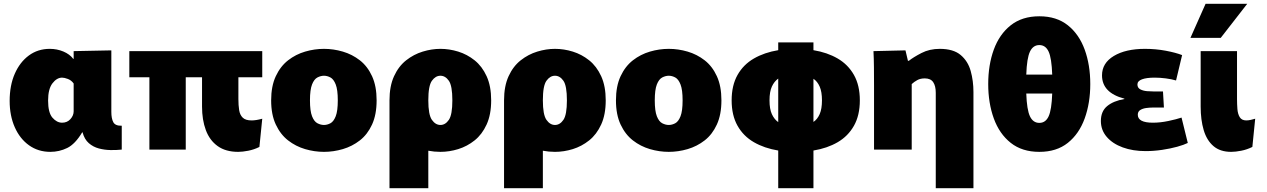

<svg xmlns="http://www.w3.org/2000/svg" viewBox="-20 -790 6689 1014"><path d="M246 12Q182 12 133.5 -22.5Q85 -57 58 -118Q31 -179 31 -257Q31 -339 58 -400.5Q85 -462 132.5 -497Q180 -532 243 -532Q281 -532 314.5 -518Q348 -504 367 -479H369V-520L568 -524V-199Q568 -164 578.5 -144.5Q589 -125 623 -126V0Q596 3 564 2.5Q532 2 502 -6Q472 -14 449 -34Q426 -54 416 -91H414Q377 -29 335 -8.5Q293 12 246 12ZM308 -142Q335 -142 352 -161Q369 -180 369 -202V-349Q357 -366 338.5 -373Q320 -380 308 -380Q280 -380 257 -350Q234 -320 234 -259Q234 -195 257 -168.5Q280 -142 308 -142Z M961 0H769V-382H663V-520H1365V-382H1239V-267Q1239 -234 1243 -208.5Q1247 -183 1262 -168.5Q1277 -154 1309 -154Q1332 -154 1365 -163L1350 -14Q1322 0 1291.5 6Q1261 12 1238 12Q1172 12 1129.5 -18.5Q1087 -49 1067 -103Q1047 -157 1047 -227V-382H961Z M1691 12Q1641 12 1591.5 -2.5Q1542 -17 1501.5 -48.5Q1461 -80 1436.5 -132.5Q1412 -185 1412 -260Q1412 -335 1436.5 -387.5Q1461 -440 1501.5 -471.5Q1542 -503 1591.5 -517.5Q1641 -532 1691 -532Q1741 -532 1790.5 -517.5Q1840 -503 1880.5 -471.5Q1921 -440 1945 -387.5Q1969 -335 1969 -260Q1969 -185 1945 -132.5Q1921 -80 1880.5 -48.5Q1840 -17 1790.5 -2.5Q1741 12 1691 12ZM1691 -130Q1708 -130 1725 -139Q1742 -148 1753 -176Q1764 -204 1764 -260Q1764 -316 1753 -344Q1742 -372 1725 -381Q1708 -390 1691 -390Q1674 -390 1656.5 -381Q1639 -372 1628 -344Q1617 -316 1617 -260Q1617 -204 1628 -176Q1639 -148 1656.5 -139Q1674 -130 1691 -130Z M2037 204V-260Q2037 -335 2061 -387.5Q2085 -440 2125 -471.5Q2165 -503 2212.5 -517.5Q2260 -532 2306 -532Q2353 -532 2400 -517.5Q2447 -503 2486.5 -471.5Q2526 -440 2550 -387.5Q2574 -335 2574 -260Q2574 -185 2550 -132.5Q2526 -80 2486.5 -48.5Q2447 -17 2400 -2.5Q2353 12 2306 12Q2273 12 2242 6V204ZM2306 -130Q2332 -130 2350.5 -157Q2369 -184 2369 -260Q2369 -337 2350.5 -363.5Q2332 -390 2306 -390Q2280 -390 2261 -363.5Q2242 -337 2242 -260Q2242 -184 2261 -157Q2280 -130 2306 -130Z M2642 204V-260Q2642 -335 2666 -387.5Q2690 -440 2730 -471.5Q2770 -503 2817.5 -517.5Q2865 -532 2911 -532Q2958 -532 3005 -517.5Q3052 -503 3091.5 -471.5Q3131 -440 3155 -387.5Q3179 -335 3179 -260Q3179 -185 3155 -132.5Q3131 -80 3091.5 -48.5Q3052 -17 3005 -2.5Q2958 12 2911 12Q2878 12 2847 6V204ZM2911 -130Q2937 -130 2955.5 -157Q2974 -184 2974 -260Q2974 -337 2955.5 -363.5Q2937 -390 2911 -390Q2885 -390 2866 -363.5Q2847 -337 2847 -260Q2847 -184 2866 -157Q2885 -130 2911 -130Z M3512 12Q3462 12 3412.5 -2.5Q3363 -17 3322.5 -48.5Q3282 -80 3257.5 -132.5Q3233 -185 3233 -260Q3233 -335 3257.5 -387.5Q3282 -440 3322.5 -471.5Q3363 -503 3412.5 -517.5Q3462 -532 3512 -532Q3562 -532 3611.5 -517.5Q3661 -503 3701.5 -471.5Q3742 -440 3766 -387.5Q3790 -335 3790 -260Q3790 -185 3766 -132.5Q3742 -80 3701.5 -48.5Q3661 -17 3611.5 -2.5Q3562 12 3512 12ZM3512 -130Q3529 -130 3546 -139Q3563 -148 3574 -176Q3585 -204 3585 -260Q3585 -316 3574 -344Q3563 -372 3546 -381Q3529 -390 3512 -390Q3495 -390 3477.5 -381Q3460 -372 3449 -344Q3438 -316 3438 -260Q3438 -204 3449 -176Q3460 -148 3477.5 -139Q3495 -130 3512 -130Z M4090 204V5Q4017 -7 3961.5 -39Q3906 -71 3875 -126Q3844 -181 3844 -260Q3844 -339 3875 -394Q3906 -449 3961.5 -481Q4017 -513 4090 -525V-566H4276V-525Q4349 -513 4404 -481Q4459 -449 4490 -394Q4521 -339 4521 -260Q4521 -181 4490 -126Q4459 -71 4404 -39Q4349 -7 4276 5V204ZM4044 -260Q4044 -214 4056.5 -187Q4069 -160 4090 -145V-375Q4069 -360 4056.5 -333Q4044 -306 4044 -260ZM4321 -260Q4321 -305 4309 -332.5Q4297 -360 4276 -374V-146Q4297 -160 4309 -187.5Q4321 -215 4321 -260Z M4596 -337Q4596 -389 4595.5 -435Q4595 -481 4593 -520L4762 -524L4775 -469H4780Q4804 -488 4846.5 -510Q4889 -532 4943 -532Q5015 -532 5053.5 -499.5Q5092 -467 5106.5 -415Q5121 -363 5121 -304V204H4922V-300Q4922 -336 4908.5 -356Q4895 -376 4864 -376Q4841 -376 4824.5 -367Q4808 -358 4795 -346V0H4596Z M5469 12Q5378 12 5318 -35.5Q5258 -83 5228.5 -164.5Q5199 -246 5199 -346Q5199 -447 5228.5 -528Q5258 -609 5318 -656.5Q5378 -704 5469 -704Q5560 -704 5619.5 -656.5Q5679 -609 5708.5 -528Q5738 -447 5738 -346Q5738 -246 5708.5 -164.5Q5679 -83 5619.5 -35.5Q5560 12 5469 12ZM5469 -552Q5436 -552 5419.5 -517.5Q5403 -483 5400 -396H5537Q5534 -483 5518 -517.5Q5502 -552 5469 -552ZM5469 -141Q5502 -141 5518 -175.5Q5534 -210 5537 -296H5400Q5403 -210 5419.5 -175.5Q5436 -141 5469 -141Z M6030 8Q5963 8 5909.5 -11.5Q5856 -31 5825 -67Q5794 -103 5794 -151Q5794 -202 5827 -229.5Q5860 -257 5918 -267V-269Q5800 -300 5800 -392Q5800 -457 5862.5 -494.5Q5925 -532 6027 -532Q6084 -532 6137 -522Q6190 -512 6223 -499L6191 -365Q6168 -372 6137 -376Q6106 -380 6078 -380Q6035 -380 6011 -371Q5987 -362 5987 -344Q5987 -326 6002.5 -318Q6018 -310 6038.5 -308.5Q6059 -307 6073 -307H6122L6127 -222H6067Q6051 -222 6033 -219.5Q6015 -217 6002 -209Q5989 -201 5989 -184Q5989 -142 6069 -142Q6108 -142 6150.5 -151Q6193 -160 6220 -169L6253 -35Q6233 -25 6197 -15Q6161 -5 6117 1.5Q6073 8 6030 8Z M6594 -14Q6566 0 6535.5 6Q6505 12 6482 12Q6424 12 6388.5 -18.5Q6353 -49 6337 -103Q6321 -157 6321 -227V-520H6513V-267Q6513 -241 6515 -214.5Q6517 -188 6527.5 -171Q6538 -154 6562 -154Q6573 -154 6586 -157Q6599 -160 6609 -163ZM6267 -590 6347 -770H6567L6427 -590Z"/></svg>

Font: Murecho Black
Style: Regular
Weight: 900
Designer: Neil Summerour
Foundry: Positype
Version: Version 1.010; ttfautohint (v1.8.3)